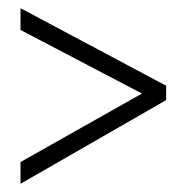

<svg xmlns="http://www.w3.org/2000/svg" viewBox="-20 -588 455 468"><path d="M30 -193V-140L385 -344V-379L30 -568V-515L326 -360Z"/></svg>

Font: Noto Sans Gujarati UI ExtraCondensed Light
Style: Regular
Weight: 300
Width: 2
Designer: Jelle Bosma - Monotype Design Team, Universal Thirst
Foundry: Monotype Imaging Inc.
Version: Version 2.106